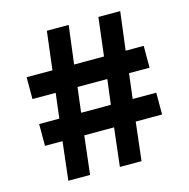

<svg xmlns="http://www.w3.org/2000/svg" viewBox="-118 -943 1040 1058"><g transform="rotate(-15 402.0 -414.5)"><path d="M142.5 0H266.5L292 -219H462L436.5 0H560L585.5 -219H736V-343.5H601.5L619 -486H736V-610.5H633L660.5 -829H536L509.5 -610.5H339L366.5 -829H242L215.5 -610.5H68V-486H200.5L183 -343.5H68V-219H168ZM307.5 -343.5 325 -486H495L477 -343.5Z"/></g></svg>

Font: Spartan ExtraBold
Style: Regular
Weight: 800
Designer: Matt Bailey, Mirko Velimirovic
Foundry: Matt Bailey
Version: Version 1.003; ttfautohint (v1.8.3)